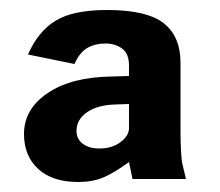

<svg xmlns="http://www.w3.org/2000/svg" viewBox="-20 -771 440 384"><path d="M28 -503Q28 -553 75.5 -585Q123 -617 204 -618L238 -619V-640Q238 -664 224 -674Q210 -684 191 -684Q170 -684 154.5 -675Q139 -666 129 -643L36 -662Q56 -708 91 -729.5Q126 -751 194 -751Q274 -751 307.5 -724.5Q341 -698 341 -646V-515Q341 -459 345 -442L352 -413H245L238 -447Q208 -425 186.5 -416Q165 -407 136 -407Q85 -407 56.5 -433Q28 -459 28 -503ZM224 -489Q238 -501 238 -515V-563L210 -562Q175 -561 154 -546.5Q133 -532 133 -509Q133 -493 145.5 -483.5Q158 -474 179 -474Q206 -474 224 -489Z"/></svg>

Font: Morrison
Style: Bold
Weight: 700
Designer: Pablo Impallari, Rodrigo Fuenzalida (Modified by Dan O. Williams)
Version: Version 0.03;June 6, 2019;FontCreator 11.5.0.2425 64-bit; tt